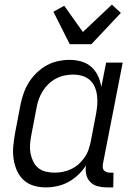

<svg xmlns="http://www.w3.org/2000/svg" viewBox="-20 -802 590 834"><path d="M178 12Q150 12 124.5 4Q99 -4 80.5 -22Q62 -40 52 -64.5Q42 -89 38.5 -115.5Q35 -142 38 -170.5Q41 -199 46 -227L69 -347Q74 -372 82.5 -396.5Q91 -421 105 -443.5Q119 -466 139 -485.5Q159 -505 182.5 -518Q206 -531 231.5 -536.5Q257 -542 281 -542Q308 -542 333 -535Q358 -528 376.5 -511.5Q395 -495 405.5 -472.5Q416 -450 420 -424L441 -530H513L427 -90Q426 -82 426.5 -74.5Q427 -67 431.5 -62Q436 -57 443 -54.5Q450 -52 457 -52H473L472 12H444Q424 12 404.5 7Q385 2 372 -11.5Q359 -25 354.5 -44.5Q350 -64 354 -84Q340 -62 320 -43Q300 -24 277 -11.5Q254 1 228.5 6.5Q203 12 178 12ZM218 -52Q235 -52 253 -55.5Q271 -59 289 -67.5Q307 -76 321 -88.5Q335 -101 346.5 -117Q358 -133 364 -150.5Q370 -168 374 -186L397 -306Q401 -327 402.5 -347.5Q404 -368 401.5 -387.5Q399 -407 391.5 -424.5Q384 -442 370 -454.5Q356 -467 337 -472.5Q318 -478 297 -478Q279 -478 260 -474Q241 -470 223 -460.5Q205 -451 190.5 -437Q176 -423 165.5 -406Q155 -389 148.5 -371Q142 -353 139 -335L116 -215Q112 -195 110.5 -175Q109 -155 112.5 -136.5Q116 -118 124 -101Q132 -84 146 -72.5Q160 -61 179 -56.5Q198 -52 218 -52ZM283 -610 212 -751 259 -777 340 -663 466 -782 505 -746 377 -610Z"/></svg>

Font: Lode Term
Style: Italic
Weight: 400
Italic angle: -11°
Monospace: yes
Designer: Belleve Invis
Foundry: Belleve Invis
Version: Version 29.2.0